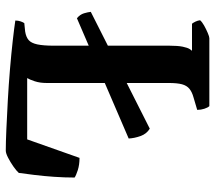

<svg xmlns="http://www.w3.org/2000/svg" viewBox="-60 -684 744 664"><g transform="rotate(90 312.0 -352.0)"><path d="M43 -246Q30 -257 26 -270.5Q22 -284 21 -294L425 -498Q443 -487 450.5 -466Q458 -445 459 -425ZM501 0Q473 0 427.5 -2Q382 -4 327.5 -7Q273 -10 219.5 -14.5Q166 -19 121.5 -24Q77 -29 51 -33Q51 -43 54 -51.5Q57 -60 60 -64L89 -67Q108 -70 118.5 -79Q129 -88 133.5 -109Q138 -130 138 -167V-566Q138 -595 141.5 -612Q145 -629 150 -636.5Q155 -644 156 -644H62Q58 -649 54.5 -656.5Q51 -664 50 -672Q56 -679 68.5 -686Q81 -693 94 -698.5Q107 -704 112 -704H347Q352 -699 356 -687Q360 -675 360 -662L316 -649Q298 -644 287 -635Q276 -626 271.5 -609.5Q267 -593 267 -563V-141Q267 -118 261 -100Q255 -82 250 -74H462L526 -255Q550 -255 568.5 -249Q587 -243 594 -238Q594 -204 591.5 -167.5Q589 -131 585 -99Q581 -67 578 -45Q571 -37 556 -26.5Q541 -16 525.5 -8Q510 0 501 0Z"/></g></svg>

Font: Texturina Medium 12pt SemiBold
Style: Regular
Weight: 600
Version: Version 1.002